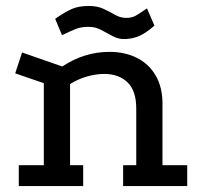

<svg xmlns="http://www.w3.org/2000/svg" viewBox="-20 -624 672 644"><path d="M43 0V-70H127V-345L31 -378L54 -448L189 -401Q225 -425 264.5 -437.5Q304 -450 347 -450Q399 -450 439 -430Q479 -410 502 -371Q525 -332 525 -276V-70H608V0H393V-70H437V-260Q437 -320 407.5 -348Q378 -376 330 -376Q302 -376 272 -367.5Q242 -359 215 -342V-70H259V0ZM188 -506 165 -561Q197 -583 220 -593.5Q243 -604 278 -604Q307 -604 328 -594Q349 -584 366.5 -574Q384 -564 404 -564Q422 -564 435.5 -571.5Q449 -579 473 -596L498 -538Q469 -513 447.5 -503.5Q426 -494 400 -493Q378 -492 358.5 -502.5Q339 -513 319.5 -523.5Q300 -534 278 -534Q252 -534 234.5 -527Q217 -520 188 -506Z"/></svg>

Font: Podkova Medium
Style: Regular
Weight: 500
Designer: Ilya Yudin
Foundry: Cyreal (www.cyreal.org)
Version: Version 2.103